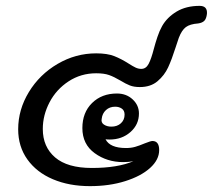

<svg xmlns="http://www.w3.org/2000/svg" viewBox="-20 -645 726 655"><path d="M686 -598Q684 -581 677 -574Q670 -567 656 -565Q628 -563 614 -552.5Q600 -542 590 -516Q590 -516 579 -483Q566 -442 553.5 -415Q541 -388 517.5 -368Q494 -348 457 -348Q437 -348 423 -353.5Q409 -359 391 -370Q369 -383 352 -389Q335 -395 308 -395Q256 -395 214 -367.5Q172 -340 149 -296Q126 -252 126 -205Q126 -144 168 -108Q210 -72 293 -72Q381 -72 435 -95Q420 -92 400 -92Q345 -92 303 -122.5Q261 -153 261 -208Q261 -261 294 -293.5Q327 -326 379 -326Q411 -326 432.5 -306Q454 -286 454 -258Q454 -220 425 -194.5Q396 -169 354 -169Q344 -169 340 -170Q355 -140 410 -140Q427 -140 441 -144Q455 -148 474 -156Q494 -164 500 -164Q523 -164 523 -133Q523 -100 492 -72Q461 -44 407 -27Q353 -10 287 -10Q216 -10 160.5 -33.5Q105 -57 73.5 -101Q42 -145 42 -204Q42 -271 78.5 -331Q115 -391 176.5 -427Q238 -463 308 -463Q346 -463 370 -453.5Q394 -444 419 -428Q433 -419 442.5 -414.5Q452 -410 462 -410Q478 -410 487 -427Q496 -444 505 -479Q510 -498 517 -519Q524 -540 533 -556Q550 -586 582.5 -605.5Q615 -625 661 -625Q688 -625 686 -598ZM360 -213Q380 -213 392.5 -224.5Q405 -236 405 -254Q405 -268 395.5 -274.5Q386 -281 373 -281Q354 -281 341.5 -269.5Q329 -258 327 -240Q324 -227 334.5 -220Q345 -213 360 -213Z"/></svg>

Font: Mali Medium
Style: Italic
Weight: 500
Italic angle: -10°
Version: Version 1.000; ttfautohint (v1.6)